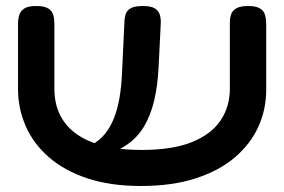

<svg xmlns="http://www.w3.org/2000/svg" viewBox="-20 -603 946 639"><path d="M449 16Q347 16 270.5 -9.5Q194 -35 142.5 -80Q91 -125 65.5 -183.5Q40 -242 40 -307V-523Q40 -539 44 -552.5Q48 -566 60.5 -574.5Q73 -583 101 -583Q128 -583 141 -574.5Q154 -566 157.5 -552.5Q161 -539 161 -522V-307Q161 -243 193.5 -197.5Q226 -152 290.5 -128Q355 -104 452 -104Q554 -104 618.5 -130Q683 -156 714 -202Q745 -248 745 -308V-528Q745 -543 749 -555Q753 -567 766 -575Q779 -583 806 -583Q833 -583 846 -574.5Q859 -566 862.5 -552Q866 -538 866 -522V-305Q866 -239 840 -181.5Q814 -124 762 -79.5Q710 -35 631.5 -9.5Q553 16 449 16ZM279 -80 254 -116 285 -121Q311 -135 329 -157Q347 -179 359 -209Q371 -239 377.5 -276.5Q384 -314 386 -358L394 -527Q394 -542 398 -555Q402 -568 415 -575.5Q428 -583 455 -583Q483 -583 495.5 -575Q508 -567 512 -553.5Q516 -540 515 -524L508 -383Q505 -318 493 -268Q481 -218 459 -181.5Q437 -145 402 -121Q367 -97 317 -83Z"/></svg>

Font: Fredoka Expanded Medium
Style: Regular
Weight: 500
Width: 7
Designer: Ben Nathan
Foundry: Milena B. Brandão, Ben Nathan
Version: Version 2.001